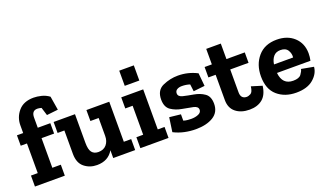

<svg xmlns="http://www.w3.org/2000/svg" viewBox="-69 -1141 2706 1595"><g transform="rotate(-20 1283.5 -344.0)"><path d="M269 -698Q300 -698 337 -689Q374 -680 405 -657L425 -535L325 -524L303 -595Q282 -601 267 -601Q217 -601 217 -541V-451H328V-359H217V-97H292V0H28V-97H88V-359H33V-451H88V-520Q88 -590 134 -644Q180 -698 269 -698Z M914 0H720V-69Q675 9 575 9Q511 9 464 -29Q417 -67 417 -147V-354H357V-451H546V-197Q546 -138 565.5 -113.5Q585 -89 623 -89Q669 -89 694.5 -119Q720 -149 720 -196V-354H647V-451H849V-97H914Z M1015 -531V-665H1144V-531ZM1209 0H960V-97H1020V-353H955V-451H1149V-97H1209Z M1662 -138Q1662 -63 1602.5 -26.5Q1543 10 1448 10Q1399 10 1349.5 -0.5Q1300 -11 1255 -34L1273 -160L1373 -149V-93Q1391 -87 1411 -85.5Q1431 -84 1441 -84Q1478 -84 1505 -96Q1532 -108 1532 -132Q1532 -161 1491 -170Q1450 -179 1396 -188Q1342 -197 1301 -225Q1260 -253 1260 -320Q1260 -403 1324.5 -431.5Q1389 -460 1458 -460Q1548 -460 1627 -419L1638 -304L1538 -293L1530 -356Q1497 -367 1459 -367Q1434 -367 1416.5 -356.5Q1399 -346 1399 -324Q1399 -295 1438.5 -285.5Q1478 -276 1530.5 -267Q1583 -258 1622.5 -230.5Q1662 -203 1662 -138Z M2092 -140Q2082 -62 2038 -26Q1994 10 1924 10Q1849 10 1802.5 -27.5Q1756 -65 1756 -135V-359H1692V-451H1756V-588H1885V-451H2047V-359H1885V-157Q1885 -98 1939 -98Q1951 -98 1971.5 -108.5Q1992 -119 1998 -169Z M2547 -142Q2542 -82 2488 -36Q2434 10 2337 10Q2236 10 2170.5 -47Q2105 -104 2105 -217Q2105 -321 2164.5 -390.5Q2224 -460 2331 -460Q2425 -460 2483.5 -406Q2542 -352 2543 -264Q2543 -231 2536 -199H2240Q2251 -92 2346 -92Q2398 -92 2416.5 -117Q2435 -142 2439 -162ZM2410 -274Q2414 -308 2395.5 -338Q2377 -368 2331 -368Q2291 -368 2269 -342Q2247 -316 2241 -274Z"/></g></svg>

Font: Zilla Slab Bold
Style: Bold
Weight: 700
Designer: Typotheque.com
Foundry: Typotheque type foundry
Version: Version 1.1; 2017; ttfautohint (v1.6)